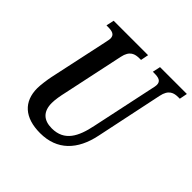

<svg xmlns="http://www.w3.org/2000/svg" viewBox="-183 -881 1057 1057"><g transform="rotate(45 345.5 -352.0)"><path d="M272 10C404 10 482 -72 510 -209L592 -600C604 -660 637 -668 671 -668H682L691 -714H482L472 -668H482C515 -668 539 -663 539 -632C539 -626 537 -613 534 -602L455 -230C434 -127 397 -54 299 -54C235 -54 200 -87 200 -153C200 -180 206 -213 214 -248L289 -601C301 -660 334 -668 369 -668H380L389 -714H121L111 -668H121C154 -668 178 -663 178 -632C178 -626 176 -617 172 -597L98 -252C93 -228 86 -180 86 -154C86 -50 151 10 272 10Z"/></g></svg>

Font: Noto Serif Condensed Semi
Style: Italic
Weight: 600
Width: 3
Italic angle: -12°
Designer: Monotype Design Team
Foundry: Monotype Imaging Inc.
Version: Version 1.901